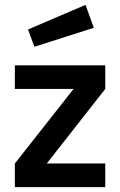

<svg xmlns="http://www.w3.org/2000/svg" viewBox="-20 -768 494 788"><path d="M41 -500H412V-403L172 -97H412V0H41V-97L282 -403H41ZM95 -647 331 -748 365 -654 121 -576Z"/></svg>

Font: TitilliumWeb-SemiBold
Style: SemiBold
Weight: 600
Version: Version 1.001;PS 57.000;hotconv 1.0.70;makeotf.lib2.5.55311